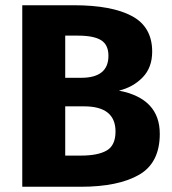

<svg xmlns="http://www.w3.org/2000/svg" viewBox="-20 -713 657 733"><path d="M434 -367Q590 -337 590 -202Q590 -91 510.5 -45.5Q431 0 288 0H65V-693H261Q407 -693 484 -651.5Q561 -610 561 -516Q561 -455 524.5 -417.5Q488 -380 434 -367ZM277 -577H229V-416H290Q394 -416 394 -500Q394 -542 366 -559.5Q338 -577 277 -577ZM289 -119Q354 -119 387.5 -138.5Q421 -158 421 -211Q421 -307 301 -307H229V-119Z"/></svg>

Font: FiraGO
Style: Bold
Weight: 700
Designer: bBox Type
Foundry: bBox Type GmbH
Version: Version 1.001;PS 001.001;hotconv 1.0.88;makeotf.lib2.5.64775